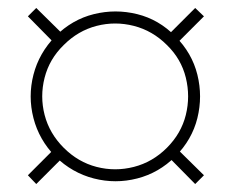

<svg xmlns="http://www.w3.org/2000/svg" viewBox="-20 -594 581 482"><path d="M119 -503Q161 -545 215.5 -558.5Q270 -572 324.5 -558.5Q379 -545 420 -503Q462 -461 475.5 -406.5Q489 -352 475.5 -297.5Q462 -243 420 -201Q379 -160 324.5 -146Q270 -132 215.5 -146Q161 -160 119 -201Q78 -243 64 -297.5Q50 -352 64 -406.5Q78 -461 119 -503ZM140 -481Q104 -446 92 -399Q80 -352 92 -305.5Q104 -259 140 -223Q176 -187 222.5 -175Q269 -163 316 -175Q363 -187 399 -223Q435 -259 446.5 -305.5Q458 -352 446.5 -399Q435 -446 399 -481Q363 -517 316 -529Q269 -541 222.5 -529Q176 -517 140 -481ZM50 -553 71 -574 143 -503 121 -481ZM399 -204 420 -225 492 -154 470 -132ZM71 -132 50 -154 121 -225 143 -204ZM420 -481 399 -503 470 -574 492 -553Z"/></svg>

Font: Cinzel ExtraBold
Style: Regular
Weight: 800
Designer: Natanael Gama
Version: Version 2.000